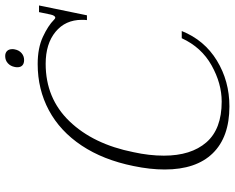

<svg xmlns="http://www.w3.org/2000/svg" viewBox="-100 -772 882 721"><g transform="rotate(-90 340.5 -411.0)"><path d="M449 -786Q449 -792 450 -796Q453 -812 464 -822Q475 -832 491 -832Q503 -832 510 -825Q517 -818 517 -805Q517 -799 516 -796Q513 -780 502 -770.5Q491 -761 476 -761Q463 -761 456 -767.5Q449 -774 449 -786ZM65 -233Q65 -288 78 -350Q101 -464 155 -545Q209 -626 287.5 -668Q366 -710 461 -710Q521 -710 563 -690.5Q605 -671 627 -649Q628 -648 630.5 -646Q633 -644 635 -644Q643 -644 647 -662L656 -705H681L644 -525H626Q627 -531 627 -544Q627 -606 582 -643Q537 -680 462 -680Q332 -680 246 -590.5Q160 -501 130 -350Q117 -291 117 -236Q117 -134 167 -76.5Q217 -19 320 -19Q388 -19 456 -57Q524 -95 558 -169H585Q551 -84 474 -37Q397 10 302 10Q187 10 126 -52.5Q65 -115 65 -233Z"/></g></svg>

Font: Taviraj ExtraLight
Style: Italic
Weight: 275
Italic angle: -12°
Designer: Katatrad Team
Foundry: CadsonDemak
Version: Version 1.001